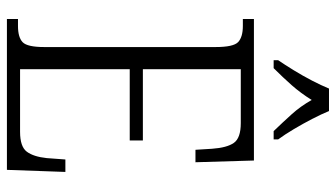

<svg xmlns="http://www.w3.org/2000/svg" viewBox="-228 -743 971 555"><g transform="rotate(90 257.5 -465.5)"><path d="M35 0V-32H55Q88 -32 102 -45.5Q116 -59 116 -108V-603Q116 -655 101.5 -668.5Q87 -682 55 -682H35V-714H444L449 -545H413L410 -593Q407 -636 393 -656Q379 -676 336 -676H180V-393H386V-355H180V-38H361Q404 -38 418.5 -57.5Q433 -77 437 -115L441 -169H477L471 0ZM154 -784Q167 -803 183 -829Q199 -855 213 -882Q227 -909 236 -931H301Q310 -909 324 -882Q338 -855 353.5 -829Q369 -803 383 -784V-771H359Q333 -798 310 -823.5Q287 -849 269 -881Q249 -849 226.5 -823.5Q204 -798 177 -771H154Z"/></g></svg>

Font: Noto Serif Condensed Light
Style: Regular
Weight: 300
Width: 3
Designer: Monotype Design Team
Foundry: Monotype Imaging Inc.
Version: Version 2.013